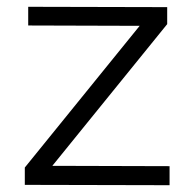

<svg xmlns="http://www.w3.org/2000/svg" viewBox="-20 -544 564 565"><path d="M63 -524 472 -523V-473L134 -56L479 -55V1L53 0V-51L391 -468L63 -469Z"/></svg>

Font: Gontserrat Light
Style: Regular
Weight: 300
Designer: Julieta Ulanovsky
Foundry: Julieta Ulanovsky
Version: Version 6.001